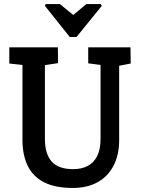

<svg xmlns="http://www.w3.org/2000/svg" viewBox="-20 -925 697 949"><path d="M206 -905H276L342 -851L407 -905H478L483 -896L358 -742H325L202 -896ZM340 4Q252 4 197 -24.5Q142 -53 116.5 -106.5Q91 -160 91 -233V-604L26 -611V-691H266L267 -613L202 -603V-238Q202 -165 235 -127Q268 -89 342 -89Q383 -89 413 -104.5Q443 -120 460 -153Q477 -186 477 -239V-604L416 -612V-691H625L626 -611L569 -600V-233Q569 -160 541.5 -106.5Q514 -53 462.5 -24.5Q411 4 340 4Z"/></svg>

Font: Kreon Light Medium
Style: Regular
Weight: 500
Version: Version 2.002